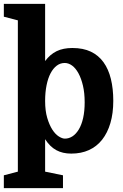

<svg xmlns="http://www.w3.org/2000/svg" viewBox="-27 -800 640 1000"><path d="M563 -275Q563 -338 550.5 -389Q538 -440 512 -476Q486 -512 446 -531Q406 -550 350 -550Q302 -550 268 -533.5Q234 -517 208 -482V-780H-7V-713L66 -694V94L-7 113V180H301V113L208 94V-75Q233 -36 266 -18Q299 0 344 0Q396 0 436.5 -18.5Q477 -37 505 -72.5Q533 -108 548 -159Q563 -210 563 -275ZM208 -274Q208 -319 215.5 -356Q223 -393 236.5 -418.5Q250 -444 268.5 -458Q287 -472 310 -472Q330 -472 348.5 -458.5Q367 -445 381.5 -418.5Q396 -392 405 -354Q414 -316 414 -267Q414 -221 406 -185.5Q398 -150 383.5 -126Q369 -102 350.5 -90Q332 -78 311 -78Q297 -78 279 -89.5Q261 -101 245.5 -125Q230 -149 219 -186Q208 -223 208 -274Z"/></svg>

Font: GradeGX
Style: Regular
Weight: 100
Width: 1
Designer: Adam Twardoch
Foundry: Adam Twardoch
Version: Version 2.002; DEVELOPMENT